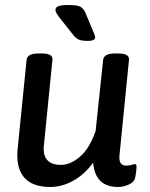

<svg xmlns="http://www.w3.org/2000/svg" viewBox="-20 -738 597 765"><path d="M524 -75Q524 -58 519 -32Q516 -13 494 -3Q472 7 451 7Q406 7 381 -16Q356 -39 351 -90Q317 -43 272 -18Q227 7 180 7Q115 7 82 -25Q49 -57 49 -118Q49 -134 50 -142L86 -500Q89 -525 134 -525H146Q192 -525 189 -500L155 -160Q154 -155 154 -146Q154 -81 223 -81Q260 -81 298 -113Q336 -145 361 -216L391 -500Q394 -525 439 -525H450Q496 -525 494 -500L456 -119Q452 -78 483 -78Q494 -78 504 -81Q514 -84 517 -84Q524 -84 524 -75ZM270 -601 228 -654Q212 -674 206.5 -683Q201 -692 201 -699Q201 -709 213 -713.5Q225 -718 253 -718Q287 -718 299.5 -711.5Q312 -705 320 -688L350 -616Q359 -597 359 -589Q359 -575 330 -575Q307 -575 294.5 -580Q282 -585 270 -601Z"/></svg>

Font: Asap-MediumItalic
Style: Italic
Weight: 500
Italic angle: -6°
Designer: Pablo Cosgaya
Foundry: Omnibus-Type
Version: Version 2.000; ttfautohint (v1.8)